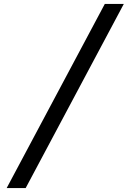

<svg xmlns="http://www.w3.org/2000/svg" viewBox="-20 -850 652 980"><path d="M14 110 515 -830H612L111 110Z"/></svg>

Font: NKDuy Mono
Style: Italic
Weight: 400
Italic angle: -9°
Monospace: yes
Designer: NKDuy
Foundry: NKDuy
Version: Version 2.251; ttfautohint (v1.8.4.7-5d5b)